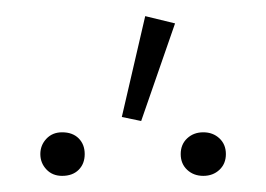

<svg xmlns="http://www.w3.org/2000/svg" viewBox="-20 -857 330 238"><path d="M160 -837 197 -828 155 -707 131 -712ZM57 -693Q70 -693 77.5 -685.5Q85 -678 85 -666Q85 -654 77.5 -646.5Q70 -639 57 -639Q45 -639 37.5 -647Q30 -655 30 -666Q30 -677 37.5 -685Q45 -693 57 -693ZM212 -685.5Q220 -693 232 -693Q244 -693 252 -685.5Q260 -678 260 -666Q260 -654 252 -646.5Q244 -639 232 -639Q220 -639 212 -646.5Q204 -654 204 -666Q204 -678 212 -685.5Z"/></svg>

Font: Fira Sans UltraLight
Style: Regular
Weight: 200
Designer: Carrois Corporate & Edenspiekermann AG
Foundry: Carrois Corporate GbR & Edenspiekermann AG
Version: Version 4.106;PS 004.106;hotconv 1.0.70;makeotf.lib2.5.58329